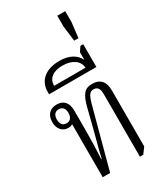

<svg xmlns="http://www.w3.org/2000/svg" viewBox="-254 -1137 1048 1234"><g transform="rotate(-30 270.5 -520.0)"><path d="M400 5H425L457 -38V-455C457 -515 430 -554 367 -554C314 -554 288 -528 265 -439L235 -319C217 -246 199 -188 180 -104H177C181 -171 183 -252 183 -325V-463C183 -519 156 -553 103 -553C52 -553 23 -520 23 -469C23 -417 53 -385 94 -385C108 -385 119 -388 127 -394V0H182L300 -439C318 -507 333 -519 358 -519C386 -519 400 -500 400 -460ZM100 -416C72 -416 57 -435 57 -468C57 -502 73 -520 100 -520C127 -520 143 -502 143 -468C143 -435 127 -416 100 -416Z M95 -634H446V-803H425L402 -769V-712C380 -758 333 -787 259 -787C155 -787 95 -734 95 -652ZM150 -665C150 -717 188 -751 261 -751C333 -751 381 -716 383 -665Z M407 -852H439L452 -965V-1045H393V-965Z"/></g></svg>

Font: Noto Serif Thai Condensed Light
Style: Regular
Weight: 300
Width: 3
Designer: Monotype Design Team
Foundry: Monotype Imaging Inc.
Version: Version 2.002